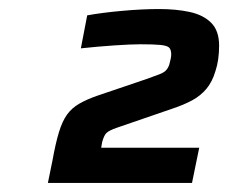

<svg xmlns="http://www.w3.org/2000/svg" viewBox="-20 -825 505 425"><path d="M86 -420 96 -469Q103 -508 110.5 -532.5Q118 -557 128.5 -571.5Q139 -586 155.5 -595.5Q172 -605 195 -613L307 -651Q324 -657 334 -661Q344 -665 348.5 -670.5Q353 -676 355 -683Q357 -690 358 -695.5Q359 -701 359 -704Q359 -715 354.5 -719.5Q350 -724 335.5 -725.5Q321 -727 291 -727Q270 -727 233 -724.5Q196 -722 159 -718L173 -791Q206 -797 250.5 -801Q295 -805 332 -805Q370 -805 400 -798.5Q430 -792 447.5 -774.5Q465 -757 465 -724Q465 -708 463 -694Q461 -680 457 -668Q450 -644 437 -628.5Q424 -613 405.5 -603Q387 -593 363 -585L238 -542Q221 -536 215.5 -530.5Q210 -525 206 -510L204 -498H421L405 -420Z"/></svg>

Font: Saira Thin Expanded
Style: Bold Italic
Weight: 700
Width: 7
Italic angle: -12°
Version: Version 1.101